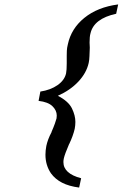

<svg xmlns="http://www.w3.org/2000/svg" viewBox="-20 -634 553 866"><path d="M337 212Q291 206 260 190Q229 174 210 148Q185 111 185 64Q185 45 189 24Q192 10 197.5 -5Q203 -20 213 -39L212 -38Q222 -61 227.5 -76.5Q233 -92 235 -100Q236 -107 236 -113Q236 -136 216.5 -155Q197 -174 154 -179L162 -221Q208 -228 239.5 -250Q271 -272 278 -303Q281 -318 281 -348Q281 -356 281 -364V-363Q281 -373 281 -382Q281 -392 281.5 -405Q282 -418 286 -434Q301 -505 360 -553Q420 -602 513 -614L504 -572Q403 -550 388 -483Q384 -469 384 -442Q384 -432 385 -419Q384 -397 383.5 -380.5Q383 -364 380 -350Q370 -305 333.5 -266Q297 -227 241 -202Q289 -177 304.5 -145Q320 -113 320 -84Q320 -69 317 -53Q310 -22 292 16V15Q282 38 276 54.5Q270 71 268 80Q266 89 266 97Q266 149 346 170Z"/></svg>

Font: New Athena Unicode
Style: Bold Italic
Weight: 700
Designer: J. Rusten 1997; rev. by R. Hancock 2001, 2002, rev. by D. Mastronarde 2002-2021
Foundry: Society for Classical Studies (formerly American Philological Association)
Version: Version 5.008